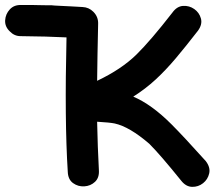

<svg xmlns="http://www.w3.org/2000/svg" viewBox="-48 -741 863 765"><path d="M674 -21Q693 3 717.5 3.5Q742 4 761 -11Q780 -26 785.5 -50Q791 -74 772 -99Q684 -197 635 -246Q556 -325 483 -356Q532 -387 572.5 -424.5Q613 -462 653 -509.5Q693 -557 741 -619Q759 -644 752.5 -667.5Q746 -691 726 -705Q706 -719 681.5 -717.5Q657 -716 639 -691Q552 -579 496 -524Q436 -465 339 -419Q340 -515 343 -646Q344 -674 324 -694Q306 -712 281 -713Q264 -714 237 -715.5Q210 -717 186.5 -718Q163 -719 158 -720Q154 -720 139.5 -720Q125 -720 109 -720.5Q93 -721 85 -721H36Q8 -722 -9 -703.5Q-26 -685 -27.5 -660Q-29 -635 -9 -616Q9 -597 34 -597Q140 -596 217 -592Q209 -261 222 -57Q223 -26 243 -11.5Q263 3 288 1.5Q313 0 330.5 -16.5Q348 -33 346 -63Q341 -155 339 -256Q390 -253 409 -249Q468 -236 547 -168Q591 -124 674 -21Z"/></svg>

Font: Balsamiq Sans
Style: Bold
Weight: 700
Designer: Michael Angeles
Foundry: Balsamiq SRL
Version: Version 1.020; ttfautohint (v1.8.4.7-5d5b);gftools[0.9.26]